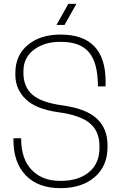

<svg xmlns="http://www.w3.org/2000/svg" viewBox="-20 -970 630 1000"><path d="M287 -385Q168 -401 114 -453.5Q60 -506 60 -580V-590Q60 -682 125 -736Q190 -790 295 -790Q530 -790 530 -545V-520H490Q490 -642 444 -697Q398 -752 298 -752H292Q210 -752 156 -710.5Q102 -669 102 -600V-590Q102 -518 148.5 -477Q195 -436 306 -421Q429 -404 484.5 -352Q540 -300 540 -214V-204Q540 -105 473 -47.5Q406 10 295 10Q178 10 114 -57Q50 -124 50 -240V-250H90Q90 -141 145.5 -84.5Q201 -28 292 -28H298Q388 -28 443 -73Q498 -118 498 -199V-209Q498 -287 447.5 -328.5Q397 -370 287 -385ZM336 -950H378L316 -840H274Z"/></svg>

Font: Cooper Hewitt
Style: Light
Weight: 703
Designer: Village Type and Design LLC
Foundry: Cooper Hewitt Smithsonian Design Museum
Version: 1.000